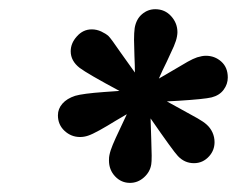

<svg xmlns="http://www.w3.org/2000/svg" viewBox="-20 -818 517 419"><path d="M154.8 -519Q135.3 -519 120.8 -532.5Q106.4 -545.9 106.4 -566.4Q106.4 -580.6 116.2 -591.8Q126 -603 144 -608.9Q160.6 -613.8 207 -617.2L240.7 -619.6Q171.4 -656.7 153.8 -669.9Q134.3 -685.1 134.3 -706.1Q134.3 -723.6 147.5 -738.3Q161.1 -753.9 180.2 -753.9Q190.9 -753.9 200.9 -749.3Q210.9 -744.6 216.8 -739.3Q222.7 -733.4 242.7 -704.1Q258.8 -682.1 274.4 -659.7Q274.4 -673.3 273.4 -695.8L272.5 -731Q272.5 -746.6 273.9 -756.8Q277.3 -776.4 290 -787.1Q302.7 -797.9 318.8 -797.9Q339.8 -797.9 353.5 -782.7Q367.2 -767.6 367.2 -747.6Q367.2 -744.1 366.2 -738.3Q364.7 -729.5 359.4 -717Q354 -704.6 343.8 -683.1Q334 -663.6 326.7 -646.5L358.4 -665Q377.9 -676.8 389.6 -683.3Q401.4 -689.9 410.2 -692.9Q421.4 -696.3 429.2 -696.3Q448.7 -696.3 462.9 -683.6Q477.1 -670.9 477.1 -648.9Q477.1 -634.3 468 -622.1Q459 -609.9 441.9 -605.5Q425.8 -601.6 369.6 -598.1L344.2 -596.7L382.3 -575.7Q397.9 -567.4 411.1 -559.8Q424.3 -552.2 430.7 -546.4Q439 -539.1 443.6 -529.1Q448.2 -519 448.2 -507.8Q448.2 -490.2 436.5 -477.1Q422.9 -461.9 403.3 -461.9Q382.8 -461.9 368.2 -477.5Q357.9 -488.3 308.6 -559.6L310.1 -513.2L311 -478.5Q311 -464.4 310.1 -459.5Q307.6 -442.9 294.2 -430.9Q280.8 -418.9 263.7 -418.9Q244.6 -418.9 231.2 -433.1Q217.8 -447.3 217.8 -467.8Q217.8 -475.6 218.8 -479.5Q220.7 -489.3 226.1 -502.2Q231.4 -515.1 242.2 -537.6L256.8 -568.8L231.9 -554.2Q213.9 -543 197.5 -533.9Q181.2 -524.9 172.4 -522Q163.6 -519 154.8 -519Z"/></svg>

Font: Reddit Sans Chocolate ExBold
Style: Italic
Weight: 800
Italic angle: -11.25°
Designer: Stephen Hutchings
Version: Version 1.013